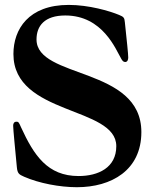

<svg xmlns="http://www.w3.org/2000/svg" viewBox="-20 -760 639 794"><path d="M297.9 14.2C441.1 14.2 564.6 -56.1 564.6 -213.8C564.6 -485.4 131 -432.9 131 -596.9C131 -652.7 164.1 -696 250 -696C405.2 -696 458.8 -555 481.2 -517.4C485.8 -508.9 490.4 -503.6 497.5 -503.6C507.5 -503.6 510.3 -513.5 510.3 -522.4C510.3 -537.3 504.3 -592 496.4 -667.6C494.7 -687.1 491.5 -690.3 472.7 -698.2C433.6 -714.5 347.7 -739.7 264.2 -739.7C97.7 -739.7 35.5 -638.8 35.5 -536.6C35.5 -282 460.9 -321.4 460.9 -155.5C460.9 -66.8 386.7 -32 305 -32C176.5 -32 120.4 -117.5 66.8 -234C58.9 -251.8 57.2 -256.7 48.3 -256.7C38 -256.7 34.4 -249.3 34.4 -240.1C34.4 -226.2 43.7 -132.1 49.7 -68.5C52.2 -42.6 58.6 -38.4 79.9 -29.1C141.3 -2.1 227.3 14.2 297.9 14.2Z"/></svg>

Font: Margiela Serif Semibold
Style: Regular
Weight: 600
Designer: Andreas Faust, Stefan Endress
Version: Version 1.002;FEAKit 1.0